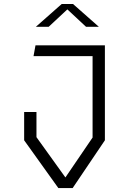

<svg xmlns="http://www.w3.org/2000/svg" viewBox="-20 -962 660 982"><path d="M278.5 0H351.5L516.5 -244.5V-730H161.5L151.5 -675H453.5V-258.5L314.5 -54.5L166.5 -260.5V-389H103.5V-244.5ZM163.5 -825H229L324.5 -914L420 -825H485.5L353.5 -941.5H295.5Z"/></svg>

Font: Monaspace Krypton ExtraLight
Style: Regular
Weight: 200
Designer: Riley Cran & the Lettermatic Team
Foundry: Lettermatic
Version: Version 1.101 (Monaspace Krypton)